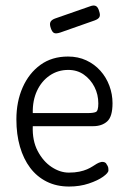

<svg xmlns="http://www.w3.org/2000/svg" viewBox="-20 -671 472 703"><path d="M233 12Q187 12 151 -6Q115 -24 90.5 -56.5Q66 -89 53 -134Q40 -179 40 -234Q40 -299 63 -351Q86 -403 128 -433.5Q170 -464 229 -464Q266 -464 296 -450Q326 -436 347.5 -412Q369 -388 380.5 -357Q392 -326 392 -293Q392 -244 372.5 -226.5Q353 -209 321 -209H100Q98 -156 118 -118Q138 -80 169 -59.5Q200 -39 232 -39Q254 -39 270.5 -42.5Q287 -46 298.5 -51Q310 -56 318.5 -61.5Q327 -67 334.5 -71.5Q342 -76 351 -78Q357 -79 362.5 -77Q368 -75 370 -70Q375 -63 376 -58.5Q377 -54 377 -47Q377 -38 357.5 -24Q338 -10 305 1Q272 12 233 12ZM100 -257H302Q322 -257 331 -261Q340 -265 340 -292Q340 -325 326 -352.5Q312 -380 287.5 -397.5Q263 -415 230 -415Q192 -415 162 -394.5Q132 -374 115.5 -338.5Q99 -303 100 -257ZM201 -552Q186 -547 178.5 -550Q171 -553 166 -568Q161 -582 164.5 -590Q168 -598 181 -603L310 -648Q323 -653 331 -649Q339 -645 343 -630Q348 -616 344 -608.5Q340 -601 326 -596Z"/></svg>

Font: Fredoka SemiCondensed Light
Style: Regular
Weight: 300
Width: 4
Designer: Ben Nathan
Foundry: Milena B. Brandão, Ben Nathan
Version: Version 2.001